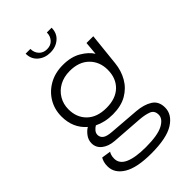

<svg xmlns="http://www.w3.org/2000/svg" viewBox="-284 -847 1171 1171"><g transform="rotate(-45 301.5 -261.5)"><path d="M410.5 -22.5Q471.5 -17.5 510.8 7.2Q550 32 550 86Q550 146 487.8 185.8Q425.5 225.5 292.5 225.5Q169 225.5 108.2 188.5Q47.5 151.5 47.5 91Q47.5 70.5 52.2 55.2Q57 40 63 30.5L122 39.5Q117.5 46 113.5 58.2Q109.5 70.5 109.5 87Q109.5 131.5 157.8 153Q206 174.5 296.5 174.5Q398.5 174.5 445 149.8Q491.5 125 491.5 89.5Q491.5 53.5 462.2 42.2Q433 31 389.5 27.5L187 13Q138 9 108 -15.2Q78 -39.5 78 -76.5Q78 -106 96.5 -130Q115 -154 133 -163Q64 -222.5 64 -322Q64 -382.5 93 -431.5Q122 -480.5 173.5 -509.5Q225 -538.5 292.5 -538.5Q362.5 -538.5 410.8 -510.2Q459 -482 481.5 -445.5L489 -531H547.5L525.5 -320.5Q519.5 -261.5 492 -213.5Q464.5 -165.5 415.5 -137.2Q366.5 -109 295.5 -109Q260.5 -109 230 -116Q199.5 -123 174.5 -135.5Q162 -128.5 151 -115.8Q140 -103 140 -87Q140 -67 156.5 -53.8Q173 -40.5 218 -37.5ZM295.5 -164.5Q376 -164.5 420.8 -208Q465.5 -251.5 465.5 -324Q465.5 -393.5 420.5 -438.2Q375.5 -483 296 -483Q245.5 -483 207 -462Q168.5 -441 146.8 -404.5Q125 -368 125 -322.5Q125 -252 170 -208.2Q215 -164.5 295.5 -164.5ZM180.5 -747.5H221.5Q221.5 -716 241 -695Q260.5 -674 292.5 -674Q325 -674 344.2 -695Q363.5 -716 363.5 -747.5H404.5Q404.5 -700.5 372.2 -672.8Q340 -645 292.5 -645Q245.5 -645 213 -672.8Q180.5 -700.5 180.5 -747.5Z"/></g></svg>

Font: Epilogue Light
Style: Regular
Weight: 300
Designer: Tyler Finck
Foundry: Etcetera Type Co
Version: Version 2.111; ttfautohint (v1.8.3)